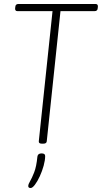

<svg xmlns="http://www.w3.org/2000/svg" viewBox="-20 -720 512 965"><path d="M190 2Q174 2 175 -10L244 -664H68Q55 -664 56 -678L57 -686Q58 -700 73 -700H460Q473 -700 472 -686L471 -678Q470 -664 455 -664H284L215 -10Q214 2 198 2ZM134 225Q122 225 122 215Q122 206 131 191Q140 176 151.5 147Q163 118 168 67Q170 51 189 51Q207 51 207 64Q207 85 199.5 112.5Q192 140 180 166Q168 192 155.5 208.5Q143 225 134 225Z"/></svg>

Font: Asap Condensed Condensed Thin
Style: Italic
Weight: 100
Width: 3
Italic angle: -6°
Designer: Pablo Cosgaya
Foundry: Omnibus-Type
Version: Version 3.001; ttfautohint (v1.8.4.7-5d5b)